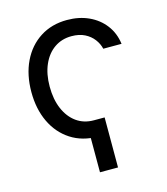

<svg xmlns="http://www.w3.org/2000/svg" viewBox="-109 -638 783 898"><g transform="rotate(-15 282.5 -189.0)"><path d="M351.1 -66.9V175.3H263.7V-66.9ZM299.3 11.7Q222.7 11.7 166.7 -24.7Q110.8 -61 80.8 -124.5Q50.8 -188 50.8 -269.5Q50.8 -353 81.5 -417Q112.3 -481 168.2 -516.8Q224.1 -552.7 298.3 -552.7Q356.9 -552.7 403.6 -531.2Q450.2 -509.8 480 -470.7Q509.8 -431.6 516.6 -378.9H428.2Q422.4 -403.8 406 -425.5Q389.6 -447.3 363 -460.7Q336.4 -474.1 299.3 -474.1Q252 -474.1 216.1 -449.2Q180.2 -424.3 160.2 -378.9Q140.1 -333.5 140.1 -272.5Q140.1 -210.4 159.9 -164.3Q179.7 -118.2 215.3 -92.5Q251 -66.9 299.3 -66.9Z"/></g></svg>

Font: Inter Variable LoSnoCo
Style: Regular
Weight: 400
Designer: Rasmus Andersson
Foundry: rsms
Version: Version 4.000;git-a52131595; featfreeze: case,dlig,ss01,ss02